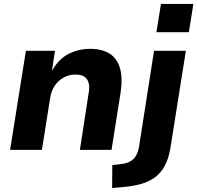

<svg xmlns="http://www.w3.org/2000/svg" viewBox="-20 -758 998 971"><path d="M31 0 111 -501H258L243 -403H245Q277 -460 327 -485.5Q377 -511 436 -511Q496 -511 534 -487Q572 -463 586.5 -414Q601 -365 590 -290L544 0H384L428 -285Q434 -317 428.5 -338Q423 -359 407 -370Q391 -381 362 -381Q329 -381 302 -366Q275 -351 257.5 -325.5Q240 -300 234 -265L192 0ZM771 -595 794 -738H958L935 -595ZM547 193 548 77 597 71Q633 67 654.5 46.5Q676 26 683 -15L759 -501H920L844 -23Q837 27 821 64.5Q805 102 777.5 127.5Q750 153 707 168Q664 183 602 188Z"/></svg>

Font: Nunito Sans 8pt ExtraBold
Style: Italic
Weight: 800
Italic angle: -9°
Version: Version 3.101;gftools[0.9.27]